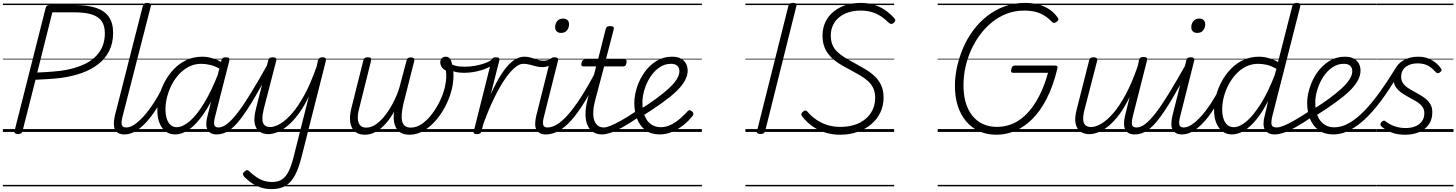

<svg xmlns="http://www.w3.org/2000/svg" viewBox="-20 -910 10043 1324"><path d="M104 14Q75 14 80 -6L295 -856Q297 -866 304 -870.5Q311 -875 327 -875H498Q585 -875 643 -855.5Q701 -836 730.5 -794Q760 -752 760 -684Q760 -613 733 -559Q706 -505 657 -467Q608 -429 541 -405.5Q474 -382 394 -372Q352 -367 308.5 -364.5Q265 -362 225 -360L135 -5Q132 5 125.5 9.5Q119 14 104 14ZM237 -410Q264 -411 291.5 -412.5Q319 -414 347 -416.5Q375 -419 401 -422Q493 -435 560.5 -466.5Q628 -498 665.5 -551.5Q703 -605 703 -681Q703 -734 680 -765.5Q657 -797 610.5 -811Q564 -825 494 -825H341ZM0 365H699V375H0ZM0 -20H699V0H0ZM0 -505H699V-500H0ZM0 -885H699V-875H0Z M839 17Q813 17 796.5 8Q780 -1 772.5 -17.5Q765 -34 765 -58Q765 -82 772 -112L965 -870Q969 -881 975 -885.5Q981 -890 995 -890Q1011 -890 1017 -884Q1023 -878 1020 -867L827 -114Q815 -70 819.5 -50.5Q824 -31 851 -31Q861 -31 866 -23.5Q871 -16 869.5 -7Q868 2 860.5 9.5Q853 17 839 17ZM699 365H1001V375H699ZM699 -20H1001V0H699ZM699 -505H1001V-500H699ZM699 -885H1001V-875H699Z M839 17Q828 17 823 9.5Q818 2 819 -7Q820 -16 828.5 -23.5Q837 -31 851 -31Q877 -31 907.5 -51.5Q938 -72 971 -108.5Q1004 -145 1037 -195Q1070 -245 1101 -306Q1106 -315 1114.5 -314.5Q1123 -314 1129 -307.5Q1135 -301 1131 -292Q1099 -225 1064 -168.5Q1029 -112 991.5 -70.5Q954 -29 916 -6Q878 17 839 17ZM1001 365V375ZM1001 -20V0ZM1001 -505V-500ZM1001 -885V-875Z M1187 17Q1150 17 1122.5 -3.5Q1095 -24 1080 -61.5Q1065 -99 1065 -151Q1065 -197 1078 -248Q1091 -299 1116.5 -347Q1142 -395 1179.5 -434Q1217 -473 1266 -496Q1315 -519 1374 -519Q1411 -519 1449.5 -507Q1488 -495 1522 -472L1511 -426Q1468 -453 1433 -461.5Q1398 -470 1368 -470Q1322 -470 1283.5 -450.5Q1245 -431 1215 -398.5Q1185 -366 1164 -325Q1143 -284 1132 -240.5Q1121 -197 1121 -156Q1121 -121 1129.5 -93Q1138 -65 1155.5 -49Q1173 -33 1199 -33Q1240 -33 1288.5 -74.5Q1337 -116 1388 -200Q1439 -284 1488 -409L1506 -365Q1454 -233 1400 -148.5Q1346 -64 1292.5 -23.5Q1239 17 1187 17ZM1474 17Q1449 17 1433.5 8Q1418 -1 1410 -17.5Q1402 -34 1402.5 -58Q1403 -82 1411 -111L1507 -495Q1510 -506 1517 -510.5Q1524 -515 1537 -515Q1554 -515 1559 -508.5Q1564 -502 1561 -490L1465 -113Q1453 -69 1457.5 -50Q1462 -31 1486 -31Q1496 -31 1500.5 -23.5Q1505 -16 1503.5 -7Q1502 2 1495 9.5Q1488 17 1474 17ZM1001 365H1636V375H1001ZM1001 -20H1636V0H1001ZM1001 -505H1636V-500H1001ZM1001 -885H1636V-875H1001Z M1474 17Q1463 17 1458 9.5Q1453 2 1454 -7Q1455 -16 1463.5 -23.5Q1472 -31 1486 -31Q1514 -31 1545.5 -55Q1577 -79 1617.5 -131Q1658 -183 1710 -268Q1762 -353 1831 -476Q1836 -486 1845 -485.5Q1854 -485 1860 -478Q1866 -471 1861 -461Q1788 -325 1733.5 -233Q1679 -141 1636 -86Q1593 -31 1554.5 -7Q1516 17 1474 17ZM1636 365V375ZM1636 -20V0ZM1636 -505V-500ZM1636 -885V-875Z M1831 15Q1795 15 1769.5 -2.5Q1744 -20 1736.5 -58.5Q1729 -97 1745 -160L1830 -495Q1834 -506 1840 -510.5Q1846 -515 1860 -515Q1876 -515 1882 -509Q1888 -503 1885 -492L1799 -159Q1789 -118 1789.5 -90Q1790 -62 1803 -48Q1816 -34 1843 -34Q1874 -34 1913 -57Q1952 -80 1995 -129.5Q2038 -179 2081 -258.5Q2124 -338 2164 -453L2173 -495Q2177 -506 2183.5 -510.5Q2190 -515 2203 -515Q2220 -515 2225 -508Q2230 -501 2227 -490L2060 170Q2041 247 2015 297Q1989 347 1950.5 370.5Q1912 394 1852 394Q1814 394 1780.5 383.5Q1747 373 1718.5 354Q1690 335 1665 310Q1657 301 1655.5 292Q1654 283 1666 273Q1677 263 1684 263Q1691 263 1699 271Q1734 305 1771.5 325Q1809 345 1856 345Q1899 345 1926.5 326Q1954 307 1972.5 267.5Q1991 228 2006 167L2110 -246Q2076 -174 2038.5 -124Q2001 -74 1964.5 -43.5Q1928 -13 1893.5 1Q1859 15 1831 15ZM1636 365H2289V375H1636ZM1636 -20H2289V0H1636ZM1636 -505H2289V-500H1636ZM1636 -885H2289V-875H1636Z M2496 19Q2463 19 2440.5 6Q2418 -7 2406 -31.5Q2394 -56 2393.5 -90Q2393 -124 2403 -164L2486 -495Q2489 -505 2495 -510Q2501 -515 2515 -515Q2532 -515 2537 -509.5Q2542 -504 2539 -492L2455 -155Q2446 -121 2447.5 -92Q2449 -63 2463 -46.5Q2477 -30 2505 -30Q2542 -30 2576.5 -55.5Q2611 -81 2641.5 -122Q2672 -163 2696.5 -212Q2721 -261 2735 -309L2784 -494Q2786 -504 2792.5 -509Q2799 -514 2812 -514Q2828 -514 2833.5 -508Q2839 -502 2837 -491L2760 -187Q2753 -153 2750.5 -124.5Q2748 -96 2753 -74.5Q2758 -53 2773 -41.5Q2788 -30 2813 -30Q2852 -30 2888.5 -55Q2925 -80 2957 -121.5Q2989 -163 3013 -212.5Q3037 -262 3048 -310Q3056 -346 3057 -373.5Q3058 -401 3055 -423Q3034 -434 3025 -449Q3016 -464 3016 -479Q3016 -496 3026 -507.5Q3036 -519 3054 -519Q3076 -519 3087 -498.5Q3098 -478 3100 -446Q3105 -430 3106.5 -408Q3108 -386 3106 -361Q3104 -336 3099 -310Q3087 -252 3059.5 -194Q3032 -136 2992.5 -88Q2953 -40 2905 -10.5Q2857 19 2803 19Q2764 19 2738.5 2Q2713 -15 2702 -50Q2691 -85 2697 -139Q2671 -92 2639 -56.5Q2607 -21 2571.5 -1Q2536 19 2496 19ZM2289 365H3177V375H2289ZM2289 -20H3177V0H2289ZM2289 -505H3177V-500H2289ZM2289 -885H3177V-875H2289Z M3181 -408Q3139 -408 3110.5 -417Q3082 -426 3056 -443Q3048 -449 3047.5 -456.5Q3047 -464 3052 -470.5Q3057 -477 3063.5 -479.5Q3070 -482 3076 -477Q3094 -464 3119 -457Q3144 -450 3185 -450Q3222 -450 3260 -457Q3298 -464 3330 -476.5Q3362 -489 3379 -505Q3386 -512 3393 -507Q3400 -502 3401.5 -492Q3403 -482 3392 -472Q3354 -442 3296 -425Q3238 -408 3181 -408ZM3176 365V375ZM3176 -20V0ZM3176 -505V-500ZM3176 -885V-875Z M3269 15Q3256 15 3250 10.5Q3244 6 3247 -5L3370 -495Q3373 -506 3379.5 -510.5Q3386 -515 3399 -515Q3415 -515 3421 -509Q3427 -503 3423 -492L3364 -259Q3399 -337 3430.5 -387.5Q3462 -438 3491 -467Q3520 -496 3546 -507.5Q3572 -519 3596 -519Q3608 -519 3612.5 -511.5Q3617 -504 3615 -494Q3613 -484 3606 -477Q3599 -470 3587 -470Q3562 -470 3530 -443.5Q3498 -417 3462 -364.5Q3426 -312 3388 -234.5Q3350 -157 3313 -55L3300 -4Q3297 6 3289.5 10.5Q3282 15 3269 15ZM3177 365H3581V375H3177ZM3177 -20H3581V0H3177ZM3177 -505H3581V-500H3177ZM3177 -885H3581V-875H3177Z M3721 -447Q3697 -447 3675 -453Q3653 -459 3632 -464.5Q3611 -470 3588 -470Q3578 -470 3573.5 -477Q3569 -484 3569.5 -494Q3570 -504 3577 -511.5Q3584 -519 3596 -519Q3622 -519 3643.5 -512Q3665 -505 3686 -498Q3707 -491 3728 -491Q3741 -491 3754 -494.5Q3767 -498 3782 -504Q3790 -508 3796.5 -502Q3803 -496 3804 -487.5Q3805 -479 3795 -472Q3774 -458 3755 -452.5Q3736 -447 3721 -447ZM3581 365V375ZM3581 -20V0ZM3581 -505V-500ZM3581 -885V-875Z M3745 17Q3719 17 3702.5 8Q3686 -1 3678 -17.5Q3670 -34 3670.5 -58Q3671 -82 3678 -112L3774 -495Q3777 -506 3783.5 -510.5Q3790 -515 3803 -515Q3819 -515 3825 -509Q3831 -503 3828 -492L3733 -114Q3721 -70 3725.5 -50.5Q3730 -31 3756 -31Q3767 -31 3771.5 -23.5Q3776 -16 3774.5 -7Q3773 2 3765.5 9.5Q3758 17 3745 17ZM3849 -683Q3831 -683 3819.5 -693Q3808 -703 3808 -722Q3808 -746 3822 -764Q3836 -782 3863 -782Q3881 -782 3892.5 -772Q3904 -762 3904 -742Q3904 -719 3890 -701Q3876 -683 3849 -683ZM3581 365H3906V375H3581ZM3581 -20H3906V0H3581ZM3581 -505H3906V-500H3581ZM3581 -885H3906V-875H3581Z M3744 17Q3733 17 3728 9.5Q3723 2 3724 -7Q3725 -16 3733.5 -23.5Q3742 -31 3756 -31Q3786 -31 3821 -52Q3856 -73 3897 -119Q3938 -165 3987 -241Q4036 -317 4094 -428Q4099 -438 4108.5 -437.5Q4118 -437 4123.5 -429.5Q4129 -422 4123 -412Q4063 -291 4012.5 -209Q3962 -127 3917 -77.5Q3872 -28 3829.5 -5.5Q3787 17 3744 17ZM3906 365V375ZM3906 -20V0ZM3906 -505V-500ZM3906 -885V-875Z M4133 17Q4093 17 4067.5 -1Q4042 -19 4029.5 -51Q4017 -83 4017.5 -126.5Q4018 -170 4031 -221L4091 -452H4004Q3993 -452 3990 -458Q3987 -464 3990 -477Q3993 -489 3999 -494.5Q4005 -500 4015 -500H4104L4157 -710Q4160 -721 4166.5 -725.5Q4173 -730 4187 -730Q4203 -730 4209 -724.5Q4215 -719 4212 -707L4158 -500H4287Q4297 -500 4300 -494Q4303 -488 4300 -476Q4298 -463 4292 -457.5Q4286 -452 4276 -452H4146L4085 -221Q4072 -172 4071 -136Q4070 -100 4079 -77Q4088 -54 4104.5 -42.5Q4121 -31 4142 -31Q4152 -31 4157 -23.5Q4162 -16 4161 -7Q4160 2 4153.5 9.5Q4147 17 4133 17ZM3906 365H4294V375H3906ZM3906 -20H4294V0H3906ZM3906 -505H4294V-500H3906ZM3906 -885H4294V-875H3906Z M4131 17Q4120 17 4115 9.5Q4110 2 4111 -7Q4112 -16 4120.5 -23.5Q4129 -31 4143 -31Q4160 -31 4187.5 -41.5Q4215 -52 4260 -77Q4305 -102 4373 -147Q4381 -152 4388 -149Q4395 -146 4399 -138.5Q4403 -131 4401.5 -121.5Q4400 -112 4390 -106Q4319 -58 4270 -31Q4221 -4 4188 6.5Q4155 17 4131 17ZM4293 365V375ZM4293 -20V0ZM4293 -505V-500ZM4293 -885V-875Z M4528 17Q4470 17 4431.5 -12Q4393 -41 4373.5 -90Q4354 -139 4354 -199Q4354 -250 4372 -306.5Q4390 -363 4424 -411Q4458 -459 4506 -489Q4554 -519 4614 -519Q4653 -519 4676.5 -505.5Q4700 -492 4711 -470.5Q4722 -449 4722 -423Q4722 -389 4702.5 -353.5Q4683 -318 4644.5 -281Q4606 -244 4547.5 -202Q4489 -160 4410 -110L4389 -152Q4455 -193 4506 -230.5Q4557 -268 4592.5 -301Q4628 -334 4646.5 -363.5Q4665 -393 4665 -418Q4665 -444 4650 -457Q4635 -470 4607 -470Q4563 -470 4526.5 -444.5Q4490 -419 4464 -378.5Q4438 -338 4424 -291.5Q4410 -245 4410 -203Q4410 -149 4425.5 -111Q4441 -73 4469.5 -53Q4498 -33 4536 -33Q4575 -33 4609.5 -51Q4644 -69 4672.5 -94.5Q4701 -120 4720 -141Q4728 -151 4736.5 -150Q4745 -149 4752 -142Q4759 -136 4761 -128Q4763 -120 4756 -111Q4731 -78 4695 -49Q4659 -20 4617 -1.5Q4575 17 4528 17ZM4294 365H4820V375H4294ZM4294 -20H4820V0H4294ZM4294 -505H4820V-500H4294ZM4294 -885H4820V-875H4294Z M5224 14Q5210 14 5203.5 9Q5197 4 5200 -6L5417 -871Q5420 -881 5427 -885.5Q5434 -890 5448 -890Q5463 -890 5469 -885.5Q5475 -881 5472 -870L5256 -5Q5253 4 5246 9Q5239 14 5224 14ZM5120 365H5458V375H5120ZM5120 -20H5458V0H5120ZM5120 -505H5458V-500H5120ZM5120 -885H5458V-875H5120Z M5775 19Q5725 19 5683.5 7.5Q5642 -4 5608.5 -23Q5575 -42 5550.5 -65Q5526 -88 5510 -109Q5504 -118 5506 -125Q5508 -132 5517 -140Q5528 -149 5535 -148Q5542 -147 5549 -139Q5570 -113 5603 -89Q5636 -65 5679 -50Q5722 -35 5775 -35Q5827 -35 5871 -48.5Q5915 -62 5947 -88.5Q5979 -115 5997 -152Q6015 -189 6015 -236Q6015 -272 6003 -299.5Q5991 -327 5968 -348.5Q5945 -370 5913 -389Q5881 -408 5842 -429Q5812 -444 5784 -460.5Q5756 -477 5732 -496.5Q5708 -516 5690 -540Q5672 -564 5662 -594.5Q5652 -625 5652 -665Q5652 -716 5671.5 -757.5Q5691 -799 5726.5 -828.5Q5762 -858 5810 -874Q5858 -890 5915 -890Q5968 -890 6010.5 -876Q6053 -862 6087 -838Q6121 -814 6147 -784Q6155 -775 6153.5 -767.5Q6152 -760 6143 -752Q6135 -745 6127 -745Q6119 -745 6110 -752Q6086 -776 6058.5 -795Q6031 -814 5996 -825.5Q5961 -837 5913 -837Q5869 -837 5831.5 -825Q5794 -813 5767 -791Q5740 -769 5724.5 -737Q5709 -705 5709 -665Q5709 -629 5720 -602Q5731 -575 5752 -554.5Q5773 -534 5803 -515Q5833 -496 5871 -476Q5910 -455 5946 -433.5Q5982 -412 6011 -385Q6040 -358 6056.5 -322Q6073 -286 6073 -238Q6073 -181 6050.5 -134Q6028 -87 5987.5 -53Q5947 -19 5892.5 0Q5838 19 5775 19ZM5458 365H6146V375H5458ZM5458 -20H6146V0H5458ZM5458 -505H6146V-500H5458ZM5458 -885H6146V-875H5458Z M6851 19Q6786 19 6733.5 -4.5Q6681 -28 6643 -72.5Q6605 -117 6585 -179Q6565 -241 6565 -318Q6565 -384 6580 -451Q6595 -518 6623 -582.5Q6651 -647 6692.5 -702.5Q6734 -758 6788 -800Q6842 -842 6907.5 -866Q6973 -890 7049 -890Q7098 -890 7140 -879Q7182 -868 7216 -845.5Q7250 -823 7274 -788Q7281 -779 7277.5 -771.5Q7274 -764 7263 -757Q7253 -751 7246 -752Q7239 -753 7229 -764Q7206 -788 7178.5 -804.5Q7151 -821 7117.5 -829Q7084 -837 7043 -837Q6979 -837 6923.5 -816Q6868 -795 6821 -757Q6774 -719 6737.5 -669.5Q6701 -620 6675.5 -562.5Q6650 -505 6637 -444Q6624 -383 6624 -322Q6624 -254 6640 -201Q6656 -148 6686 -111Q6716 -74 6758.5 -54.5Q6801 -35 6855 -35Q6900 -35 6942.5 -49Q6985 -63 7023.5 -92.5Q7062 -122 7095.5 -166.5Q7129 -211 7157.5 -271.5Q7186 -332 7207 -408H6966Q6955 -408 6953 -415Q6951 -422 6954 -433Q6957 -447 6962.5 -452.5Q6968 -458 6979 -458H7255Q7267 -458 7270.5 -453Q7274 -448 7271 -435Q7242 -316 7198 -230Q7154 -144 7098.5 -89Q7043 -34 6980.5 -7.5Q6918 19 6851 19ZM6446 365H7322V375H6446ZM6446 -20H7322V0H6446ZM6446 -505H7322V-500H6446ZM6446 -885H7322V-875H6446Z M7492 15Q7456 15 7430.5 -2.5Q7405 -20 7397 -58.5Q7389 -97 7406 -160L7491 -495Q7495 -506 7501 -510.5Q7507 -515 7521 -515Q7536 -515 7542.5 -509Q7549 -503 7546 -492L7460 -159Q7449 -118 7449.5 -90Q7450 -62 7463.5 -48Q7477 -34 7504 -34Q7535 -34 7574.5 -57Q7614 -80 7656.5 -129Q7699 -178 7742 -257.5Q7785 -337 7825 -452L7835 -497Q7838 -509 7844.5 -513Q7851 -517 7864 -517Q7880 -517 7886.5 -512Q7893 -507 7890 -495L7793 -113Q7782 -70 7786 -50.5Q7790 -31 7817 -31Q7827 -31 7831.5 -23.5Q7836 -16 7834.5 -7Q7833 2 7826 9.5Q7819 17 7805 17Q7779 17 7763 8Q7747 -1 7739 -17.5Q7731 -34 7731 -58Q7731 -82 7738 -111L7770 -242Q7736 -171 7699 -121.5Q7662 -72 7625.5 -42Q7589 -12 7555 1.5Q7521 15 7492 15ZM7322 365H7968V375H7322ZM7322 -20H7968V0H7322ZM7322 -505H7968V-500H7322ZM7322 -885H7968V-875H7322Z M7806 17Q7795 17 7790 9.5Q7785 2 7786 -7Q7787 -16 7795.5 -23.5Q7804 -31 7818 -31Q7846 -31 7877.5 -55Q7909 -79 7949.5 -131Q7990 -183 8042 -268Q8094 -353 8163 -476Q8168 -486 8177 -485.5Q8186 -485 8192 -478Q8198 -471 8193 -461Q8120 -325 8065.5 -233Q8011 -141 7968 -86Q7925 -31 7886.5 -7Q7848 17 7806 17ZM7968 365V375ZM7968 -20V0ZM7968 -505V-500ZM7968 -885V-875Z M8132 17Q8106 17 8089.5 8Q8073 -1 8065 -17.5Q8057 -34 8057.5 -58Q8058 -82 8065 -112L8161 -495Q8164 -506 8170.5 -510.5Q8177 -515 8190 -515Q8206 -515 8212 -509Q8218 -503 8215 -492L8120 -114Q8108 -70 8112.5 -50.5Q8117 -31 8143 -31Q8154 -31 8158.5 -23.5Q8163 -16 8161.5 -7Q8160 2 8152.5 9.5Q8145 17 8132 17ZM8236 -683Q8218 -683 8206.5 -693Q8195 -703 8195 -722Q8195 -746 8209 -764Q8223 -782 8250 -782Q8268 -782 8279.5 -772Q8291 -762 8291 -742Q8291 -719 8277 -701Q8263 -683 8236 -683ZM7968 365H8293V375H7968ZM7968 -20H8293V0H7968ZM7968 -505H8293V-500H7968ZM7968 -885H8293V-875H7968Z M8131 17Q8120 17 8115 9.5Q8110 2 8111 -7Q8112 -16 8120.5 -23.5Q8129 -31 8143 -31Q8169 -31 8199.5 -51.5Q8230 -72 8263 -108.5Q8296 -145 8329 -195Q8362 -245 8393 -306Q8398 -315 8406.5 -314.5Q8415 -314 8421 -307.5Q8427 -301 8423 -292Q8391 -225 8356 -168.5Q8321 -112 8283.5 -70.5Q8246 -29 8208 -6Q8170 17 8131 17ZM8293 365V375ZM8293 -20V0ZM8293 -505V-500ZM8293 -885V-875Z M8475 17Q8438 17 8410.5 -3.5Q8383 -24 8367.5 -61.5Q8352 -99 8352 -151Q8352 -199 8365.5 -250Q8379 -301 8405 -349Q8431 -397 8468.5 -435.5Q8506 -474 8554.5 -496.5Q8603 -519 8662 -519Q8694 -519 8728.5 -509.5Q8763 -500 8793 -482L8892 -870Q8895 -881 8901.5 -885.5Q8908 -890 8922 -890Q8938 -890 8943.5 -883.5Q8949 -877 8946 -865L8755 -114Q8744 -70 8748.5 -50.5Q8753 -31 8784 -31Q8792 -31 8795.5 -23.5Q8799 -16 8798 -7Q8797 2 8790.5 9.5Q8784 17 8772 17Q8745 17 8727.5 8Q8710 -1 8701.5 -17.5Q8693 -34 8693 -58Q8693 -82 8701 -111L8725 -214Q8683 -133 8641 -82.5Q8599 -32 8557.5 -7.5Q8516 17 8475 17ZM8487 -33Q8528 -33 8574.5 -72Q8621 -111 8671.5 -190Q8722 -269 8769 -389L8782 -435Q8744 -457 8713.5 -463.5Q8683 -470 8656 -470Q8610 -470 8571.5 -450.5Q8533 -431 8503 -398.5Q8473 -366 8451.5 -325Q8430 -284 8419 -240.5Q8408 -197 8408 -156Q8408 -121 8416.5 -93Q8425 -65 8443 -49Q8461 -33 8487 -33ZM8293 365H8934V375H8293ZM8293 -20H8934V0H8293ZM8293 -505H8934V-500H8293ZM8293 -885H8934V-875H8293Z M8772 17Q8761 17 8756 9.5Q8751 2 8752 -7Q8753 -16 8761.5 -23.5Q8770 -31 8784 -31Q8801 -31 8828.5 -41.5Q8856 -52 8901 -77Q8946 -102 9014 -147Q9022 -152 9029 -149Q9036 -146 9040 -138.5Q9044 -131 9042.5 -121.5Q9041 -112 9031 -106Q8960 -58 8911 -31Q8862 -4 8829 6.5Q8796 17 8772 17ZM8934 365V375ZM8934 -20V0ZM8934 -505V-500ZM8934 -885V-875Z M9029 -152Q9095 -193 9146 -230.5Q9197 -268 9232.5 -301Q9268 -334 9286.5 -363.5Q9305 -393 9305 -418Q9305 -444 9290 -457Q9275 -470 9247 -470Q9203 -470 9166.5 -444.5Q9130 -419 9104 -378.5Q9078 -338 9064 -291.5Q9050 -245 9050 -203Q9050 -162 9059 -130.5Q9068 -99 9085.5 -77Q9103 -55 9127 -43.5Q9151 -32 9181 -32Q9190 -32 9194 -24.5Q9198 -17 9196.5 -7.5Q9195 2 9189 9.5Q9183 17 9174 17Q9114 17 9074 -12Q9034 -41 9014 -90Q8994 -139 8994 -199Q8994 -250 9012 -306.5Q9030 -363 9064 -411Q9098 -459 9146 -489Q9194 -519 9254 -519Q9293 -519 9316.5 -505.5Q9340 -492 9351 -470.5Q9362 -449 9362 -423Q9362 -389 9342.5 -353.5Q9323 -318 9284.5 -281Q9246 -244 9187.5 -202Q9129 -160 9050 -110ZM8934 365H9422V375H8934ZM8934 -20H9422V0H8934ZM8934 -505H9422V-500H8934ZM8934 -885H9422V-875H8934Z M9173 17Q9164 17 9160 9.5Q9156 2 9157 -7.5Q9158 -17 9164 -24.5Q9170 -32 9180 -32Q9233 -32 9286 -63Q9339 -94 9391.5 -149Q9444 -204 9497 -278Q9550 -352 9602 -437Q9608 -445 9618 -444.5Q9628 -444 9635.5 -438Q9643 -432 9639 -424Q9585 -331 9529.5 -251Q9474 -171 9415.5 -111Q9357 -51 9296.5 -17Q9236 17 9173 17ZM9421 365H9471V375H9421ZM9421 -20H9471V0H9421ZM9421 -505H9471V-500H9421ZM9421 -885H9471V-875H9421Z M9672 19Q9628 19 9597 10.5Q9566 2 9544.5 -11Q9523 -24 9507 -37Q9499 -44 9499 -52Q9499 -60 9507 -69Q9514 -77 9521.5 -78Q9529 -79 9538 -71Q9567 -49 9601 -38Q9635 -27 9674 -27Q9710 -27 9739 -38.5Q9768 -50 9785 -73Q9802 -96 9802 -129Q9802 -157 9786.5 -176.5Q9771 -196 9746.5 -210.5Q9722 -225 9695 -239.5Q9668 -254 9643.5 -271Q9619 -288 9603.5 -313Q9588 -338 9588 -374Q9588 -418 9610 -450Q9632 -482 9670.5 -500.5Q9709 -519 9759 -519Q9800 -519 9831 -506Q9862 -493 9883.5 -474.5Q9905 -456 9916 -439Q9922 -430 9921 -424.5Q9920 -419 9909 -411Q9901 -405 9894 -405.5Q9887 -406 9880 -413Q9854 -443 9825.5 -458Q9797 -473 9755 -473Q9705 -473 9673.5 -448.5Q9642 -424 9642 -380Q9642 -352 9657.5 -332.5Q9673 -313 9697.5 -298Q9722 -283 9749.5 -268.5Q9777 -254 9801.5 -236.5Q9826 -219 9841.5 -195Q9857 -171 9857 -135Q9857 -86 9832.5 -51.5Q9808 -17 9766 1Q9724 19 9672 19ZM9472 365H10003V375H9472ZM9472 -20H10003V0H9472ZM9472 -505H10003V-500H9472ZM9472 -885H10003V-875H9472Z"/></svg>

Font: Playwrite IS Guides
Style: Regular
Weight: 400
Designer: Veronika Burian, José Scaglione
Foundry: TypeTogether
Version: Version 1.003